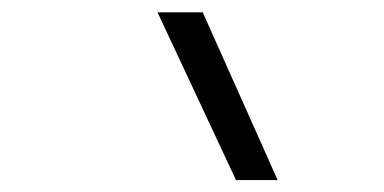

<svg xmlns="http://www.w3.org/2000/svg" viewBox="-20 -815 626 313"><path d="M364.7 -521.5 236.8 -794.9H310.5L432.6 -521.5Z"/></svg>

Font: Cascadia Code Light
Style: Italic
Weight: 300
Italic angle: -10°
Monospace: yes
Designer: Aaron Bell
Foundry: Saja Typeworks
Version: Version 2404.023; ttfautohint (v1.8.4)